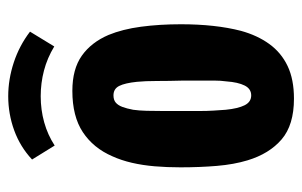

<svg xmlns="http://www.w3.org/2000/svg" viewBox="-154 -571 735 467"><g transform="rotate(-90 213.5 -337.5)"><path d="M207 10Q143 10 108 -20Q73 -50 57 -103Q47 -136 43.5 -177.5Q40 -219 40 -266Q40 -299 42.5 -328.5Q45 -358 51 -384Q57 -410 67 -432Q87 -478 125.5 -503.5Q164 -529 226 -529Q279 -529 311.5 -506Q344 -483 362 -441Q376 -407 382 -362Q388 -317 388 -265Q388 -223 384 -186.5Q380 -150 372 -119Q361 -79 340 -50Q319 -21 286.5 -5.5Q254 10 207 10ZM215 -94Q231 -94 239 -110Q247 -126 249 -154Q251 -168 251 -184Q251 -200 251 -218.5Q251 -237 251 -259Q250 -295 250 -323.5Q250 -352 248 -372Q245 -401 238 -415Q231 -429 215 -429Q204 -429 197.5 -423.5Q191 -418 187 -407.5Q183 -397 180 -381Q178 -367 177.5 -348.5Q177 -330 177 -307.5Q177 -285 177 -259Q177 -238 177 -219.5Q177 -201 178 -185.5Q179 -170 180 -156Q183 -126 191 -110Q199 -94 215 -94ZM93 -572 59 -627Q90 -656 130 -670.5Q170 -685 213 -685Q254 -685 295 -671.5Q336 -658 370 -632L334 -573Q306 -590 275.5 -598Q245 -606 213 -606Q180 -606 149.5 -597.5Q119 -589 93 -572Z"/></g></svg>

Font: Truculenta Black
Style: Regular
Weight: 900
Version: Version 1.002